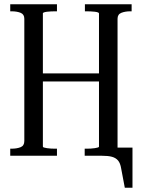

<svg xmlns="http://www.w3.org/2000/svg" viewBox="-20 -730 666 900"><path d="M149 -386H476V-348H149ZM28 0V-33H33Q59 -33 76.5 -40Q94 -47 94 -69V-642Q94 -663 76.5 -670Q59 -677 34 -677H28V-710H247V-677H240Q230 -677 219.5 -676.5Q209 -676 200.5 -675Q192 -674 186.5 -672Q181 -670 181 -668V-43Q181 -40 186 -38.5Q191 -37 200 -35.5Q209 -34 219.5 -33.5Q230 -33 240 -33H247V0ZM377 0V-33H384Q394 -33 405 -33.5Q416 -34 424.5 -35.5Q433 -37 438.5 -38.5Q444 -40 444 -43V-667Q444 -670 438.5 -672Q433 -674 424.5 -675Q416 -676 405.5 -676.5Q395 -677 384 -677H378V-710H597V-677H591Q567 -677 549 -670Q531 -663 531 -642V0ZM455 0H444V-38H601V150H565L548 60Q544 35 533.5 22.5Q523 10 505 5Q487 0 455 0Z"/></svg>

Font: Roboto Serif 120pt ExtraCondensed
Style: Regular
Weight: 400
Width: 2
Designer: Greg Gazdowicz
Foundry: Commercial Type
Version: Version 1.008